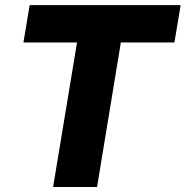

<svg xmlns="http://www.w3.org/2000/svg" viewBox="-20 -748 743 768"><path d="M73.7 -578.1 98.6 -727.5H702.6L677.7 -578.1H463.4L368.2 0H192.4L288.1 -578.1Z"/></svg>

Font: Inter Display ExtraBold
Style: Italic
Weight: 800
Italic angle: -9.39999°
Designer: Rasmus Andersson
Foundry: rsms
Version: Version 4.000;git-a52131595